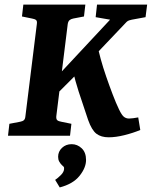

<svg xmlns="http://www.w3.org/2000/svg" viewBox="-20 -593 663 839"><path d="M211 -165 224 -253 461 -507 398 -518 404 -573H623L616 -518L556 -507Q551 -506 544.5 -504Q538 -502 533 -497L339 -293ZM15 0 21 -52 68 -61Q79 -63 84.5 -68Q90 -73 91 -85L141 -488Q143 -501 137.5 -505.5Q132 -510 120 -512L76 -521L82 -573H353L347 -521L300 -512Q290 -510 284 -505Q278 -500 276 -488L226 -85Q225 -72 230.5 -67.5Q236 -63 248 -61L292 -52L286 0ZM455 7Q422 7 401.5 -8.5Q381 -24 365 -69Q362 -80 350 -114Q338 -148 323.5 -193.5Q309 -239 298 -285L406 -397Q410 -372 420 -335.5Q430 -299 444 -258.5Q458 -218 472.5 -180Q487 -142 500 -115Q512 -90 521.5 -82.5Q531 -75 544 -75Q551 -75 562.5 -76.5Q574 -78 584 -80L593 -25Q562 -12 524 -2.5Q486 7 455 7ZM241 226 221 193Q233 185 246 172Q259 159 260 146Q261 138 257.5 135Q254 132 250 128Q243 121 238.5 112.5Q234 104 234 92Q234 69 251 53Q268 37 293 37Q318 37 337 55Q356 73 356 106Q356 140 327.5 175.5Q299 211 241 226Z"/></svg>

Font: Rasa
Style: Bold Italic
Weight: 700
Italic angle: -7.10001°
Designer: Anna Giedrys (Yrsa+Rasa design), David Brezina (Yrsa art-direction, Rasa art-direction, design)
Foundry: Rosetta Type Foundry
Version: Version 2.004